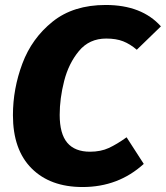

<svg xmlns="http://www.w3.org/2000/svg" viewBox="-20 -733 667 772"><path d="M627 -627 530 -533Q503 -556 475 -567Q447 -578 407 -578Q339 -578 297.5 -528Q256 -478 238 -407.5Q220 -337 220 -271Q220 -195 250.5 -159Q281 -123 342 -123Q385 -123 417.5 -138Q450 -153 489 -181L558 -74Q456 19 312 19Q182 19 107 -56Q32 -131 32 -270Q32 -376 70 -477.5Q108 -579 191.5 -646Q275 -713 405 -713Q550 -713 627 -627Z"/></svg>

Font: Trujillo ExtraBold
Style: Italic
Weight: 800
Italic angle: -8°
Designer: Fira Sans original fonts by bBox Type GmbH, Carrois Corporate GbR, & Edenspiekermann AG / Changes by Cristiano Sobral
Foundry: Fira Sans original fonts by bBox Type GmbH, Carrois Corporate GbR, & Edenspiekermann AG / Changes by Cristiano Sobral
Version: Version 4.301;July 28, 2020;FontCreator 13.0.0.2655 64-bit